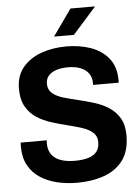

<svg xmlns="http://www.w3.org/2000/svg" viewBox="-60 -935 719 991"><g transform="rotate(-5 300.0 -439.5)"><path d="M298 10Q244 10 195 -2Q146 -14 108 -39Q70 -64 48 -104Q26 -144 26 -200Q26 -206 26 -211.5Q26 -217 27 -222H162Q161 -217 161 -213Q161 -209 161 -204Q161 -172 176.5 -149.5Q192 -127 222.5 -115.5Q253 -104 297 -104Q340 -104 368.5 -113Q397 -122 411.5 -141Q426 -160 426 -190Q426 -221 405 -239.5Q384 -258 350 -269Q316 -280 275.5 -290Q235 -300 193.5 -313Q152 -326 118 -348Q84 -370 63 -406.5Q42 -443 42 -499Q42 -566 78 -609.5Q114 -653 173.5 -674.5Q233 -696 304 -696Q374 -696 431.5 -675.5Q489 -655 523.5 -611.5Q558 -568 558 -499V-486H425V-498Q425 -525 410.5 -545.5Q396 -566 369 -577Q342 -588 304 -588Q269 -588 243 -579.5Q217 -571 202.5 -554.5Q188 -538 188 -512Q188 -482 208.5 -464Q229 -446 263.5 -435.5Q298 -425 339 -415.5Q380 -406 421 -393.5Q462 -381 496.5 -359.5Q531 -338 552.5 -302.5Q574 -267 574 -212Q574 -132 538.5 -83.5Q503 -35 440.5 -12.5Q378 10 298 10ZM246 -752 343 -889H468V-886L349 -752Z"/></g></svg>

Font: Chivo Mono Medium SemiBold
Style: Regular
Weight: 600
Monospace: yes
Version: Version 1.008